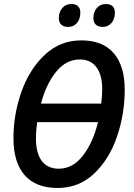

<svg xmlns="http://www.w3.org/2000/svg" viewBox="-20 -926 666 956"><path d="M47 -238Q47 -357 87 -469.5Q127 -582 203.5 -653.5Q280 -725 385 -725Q491 -725 546 -661.5Q601 -598 601 -480Q601 -358 562.5 -245.5Q524 -133 448.5 -61.5Q373 10 267 10Q159 10 103 -53.5Q47 -117 47 -238ZM484 -410Q489 -452 489 -482Q489 -553 460 -591.5Q431 -630 378 -630Q309 -630 259 -568Q209 -506 184 -410ZM468 -318H165Q159 -275 159 -238Q159 -162 188.5 -124Q218 -86 273 -86Q343 -86 393.5 -152Q444 -218 468 -318ZM273 -836Q273 -866 290 -886Q307 -906 336 -906Q357 -906 368.5 -895Q380 -884 380 -863Q380 -831 363 -811.5Q346 -792 320 -792Q298 -792 285.5 -803Q273 -814 273 -836ZM445 -836Q445 -866 462 -886Q479 -906 508 -906Q529 -906 540.5 -895Q552 -884 552 -863Q552 -831 535 -811.5Q518 -792 492 -792Q470 -792 457.5 -803Q445 -814 445 -836Z"/></svg>

Font: Noto Sans UI NarrowMedium
Style: Italic
Weight: 500
Width: 4
Italic angle: -12°
Designer: Monotype Design Team
Foundry: Monotype Imaging Inc.
Version: Version 1.001